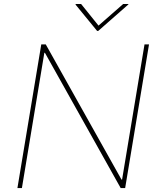

<svg xmlns="http://www.w3.org/2000/svg" viewBox="-20 -952 813 972"><path d="M734.4 -727.3 613.6 0H590.9L207.4 -684.7H204.5L90.9 0H68.2L188.9 -727.3H211.6L595.2 -42.6H598L711.6 -727.3ZM390.6 -931.8 478.7 -822.4 603.7 -931.8H630.7L629.3 -929L477.3 -795.5H471.6L362.2 -929L363.6 -931.8Z"/></svg>

Font: Inter UI Thin
Style: Italic
Weight: 100
Italic angle: -9.39999°
Designer: Rasmus Andersson
Foundry: rsms
Version: 3.2;8d6f07862